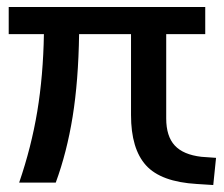

<svg xmlns="http://www.w3.org/2000/svg" viewBox="-20 -524 644 551"><path d="M35 0Q70 -102 87 -204.5Q104 -307 106 -426H5V-504H569V-426H457V-184Q457 -133 481.5 -106.5Q506 -80 558 -74L600 -71L592 7L545 4Q442 -2 399 -49.5Q356 -97 356 -194V-426H207Q205 -292 188.5 -189.5Q172 -87 140 0Z"/></svg>

Font: Mulish SemiBold
Style: Regular
Weight: 600
Designer: Vernon Adams
Foundry: Vernon Adams
Version: Version 3.603; ttfautohint (v1.8.3)